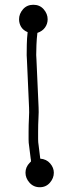

<svg xmlns="http://www.w3.org/2000/svg" viewBox="-20 -751 306 806"><path d="M105 -68 110 -73Q110 -83 109 -84L102 -140Q100 -151 100 -165.5Q100 -180 100 -198Q100 -227 101.5 -254.5Q103 -282 102 -299L93 -501Q93 -506 92.5 -510Q92 -514 92 -519Q92 -538 92.5 -564Q93 -590 96 -616Q77 -624 68.5 -638.5Q60 -653 60 -670Q60 -693 76.5 -712Q93 -731 120 -731Q147 -731 163.5 -712Q180 -693 180 -670Q180 -651 169 -635.5Q158 -620 137 -613Q134 -588 133 -562.5Q132 -537 132 -520Q132 -515 132.5 -511Q133 -507 133 -502L142 -300Q143 -283 141.5 -256Q140 -229 140 -198Q140 -181 140 -167Q140 -153 142 -142L149 -85Q175 -83 190.5 -65Q206 -47 206 -26Q206 -3 189.5 16Q173 35 147 35Q121 35 104 16Q87 -3 87 -26Q87 -50 105 -68Z"/></svg>

Font: Nelagoney
Style: Regular
Weight: 400
Designer: Kanati
Foundry: Kanati and Michael Everson
Version: Version 2.000